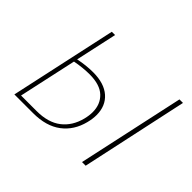

<svg xmlns="http://www.w3.org/2000/svg" viewBox="-138 -887 1116 1116"><g transform="rotate(45 420.0 -329.0)"><path d="M501 -253Q501 -222 492 -187Q470 -99 404.5 -49.5Q339 0 232 0H78L221 -658H248L192 -402Q254 -415 311 -415Q402 -415 451.5 -371.5Q501 -328 501 -253ZM806 -658 664 0H634L777 -658ZM473 -249Q473 -313 431.5 -352.5Q390 -392 305 -392Q251 -392 188 -380L110 -23H238Q332 -23 388.5 -66.5Q445 -110 465 -189Q473 -221 473 -249Z"/></g></svg>

Font: Ysabeau Infant Extralight
Style: Italic
Weight: 200
Italic angle: -12°
Designer: Christian Thalmann (Catharsis Fonts)
Version: Version 0.003